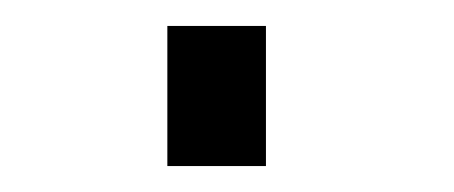

<svg xmlns="http://www.w3.org/2000/svg" viewBox="-20 -423 350 148"><path d="M109 -403H185V-295H109Z"/></svg>

Font: Hanken Grotesk Light
Style: Regular
Weight: 300
Designer: Alfredo Marco Pradil
Foundry: Hanken Design Co.
Version: Version 3.014